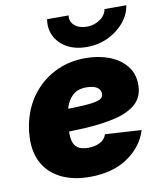

<svg xmlns="http://www.w3.org/2000/svg" viewBox="-86 -831 771 913"><g transform="rotate(-10 299.5 -375.0)"><path d="M274.9 11.7Q196.3 11.7 138.9 -15.9Q81.5 -43.5 51.8 -95.2Q22 -147 24.4 -220.2Q26.4 -286.6 49.8 -345.9Q73.2 -405.3 116 -450.7Q158.7 -496.1 218.3 -522.2Q277.8 -548.3 351.1 -548.3Q413.1 -548.3 464.4 -528.8Q515.6 -509.3 546.1 -471.9Q576.7 -434.6 576.7 -380.4Q576.7 -324.2 541.7 -291Q506.8 -257.8 441.7 -241.7Q376.5 -225.6 285.4 -220.7Q194.3 -215.8 81.5 -215.8L99.6 -324.2Q196.8 -324.2 256.1 -325.9Q315.4 -327.6 346.4 -332.3Q377.4 -336.9 388.4 -345.5Q399.4 -354 399.4 -367.2Q399.4 -388.2 381.6 -399.4Q363.8 -410.6 330.6 -410.6Q289.6 -410.6 266.1 -389.4Q242.7 -368.2 231.9 -336.4Q221.2 -304.7 217.8 -271.7Q214.4 -238.8 213.9 -215.3Q212.9 -189.5 218.8 -169.2Q224.6 -148.9 241.5 -137.5Q258.3 -126 290.5 -126Q324.7 -126 348.6 -138.9Q372.6 -151.9 379.9 -175.8L555.2 -165Q530.3 -86.4 457.5 -37.4Q384.8 11.7 274.9 11.7ZM367.7 -599.1Q313 -599.1 273.4 -620.8Q233.9 -642.6 215.1 -679.7Q196.3 -716.8 203.6 -762.2H307.6Q302.7 -733.9 324.7 -714.1Q346.7 -694.3 383.8 -694.3Q408.2 -694.3 429.2 -703.4Q450.2 -712.4 464.1 -727.8Q478 -743.2 481 -762.2H586.4Q579.1 -716.8 547.6 -679.7Q516.1 -642.6 469.2 -620.8Q422.4 -599.1 367.7 -599.1Z"/></g></svg>

Font: Inter 17pt Black
Style: Italic
Weight: 900
Italic angle: -9.3988°
Version: Version 4.001;git-66647c0bb